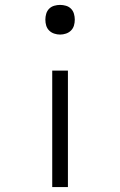

<svg xmlns="http://www.w3.org/2000/svg" viewBox="-20 -548 490 783"><path d="M225 -407Q213 -407 201 -411Q189 -415 180.5 -423.5Q172 -432 168.5 -443.5Q165 -455 165 -468Q165 -480 168.5 -492Q172 -504 180.5 -512.5Q189 -521 201 -524.5Q213 -528 225 -528Q237 -528 249 -524.5Q261 -521 269.5 -512.5Q278 -504 281.5 -492Q285 -480 285 -468Q285 -455 281.5 -443.5Q278 -432 269.5 -423.5Q261 -415 249 -411Q237 -407 225 -407ZM193 215V-260H257V215Z"/></svg>

Font: Iosevka Aile Light
Style: Regular
Weight: 300
Designer: Belleve Invis
Foundry: Belleve Invis
Version: Version 27.3.5; ttfautohint (v1.8.4)